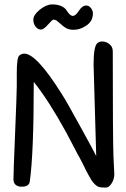

<svg xmlns="http://www.w3.org/2000/svg" viewBox="-20 -850 572 870"><path d="M216 -830Q190 -830 160 -806Q131 -782 131 -761Q131 -742 141.5 -729Q152 -716 165 -716Q178 -716 197 -738Q217 -761 222 -761Q230 -761 236 -757Q242 -753 252 -744Q265 -731 279 -723Q293 -715 314 -715Q343 -715 371 -734Q401 -754 401 -789Q401 -802 392 -813.5Q383 -825 371 -825Q353 -825 338 -802Q323 -778 310 -778Q297 -778 281 -804Q274 -815 257.5 -822.5Q241 -830 216 -830ZM443 -662Q431 -662 423 -656Q404 -644 404 -558L416 -143Q405 -166 342 -280Q281 -392 258 -427Q145 -607 90 -607Q78 -607 67 -598Q56 -589 56 -517V-460Q56 -428 48 -236Q41 -68 41 -38Q41 -21 51 -12.5Q61 -4 78 -4Q112 -4 115 -28Q133 -154 133 -479Q201 -394 280 -250L331 -153L341 -135Q348 -121 355.5 -107Q363 -93 368 -81L381 -57Q397 -28 402 -23L412 -13Q420 -5 429.5 -2.5Q439 0 459 0Q474 0 486 -19.5Q498 -39 498 -61L494 -144Q491 -227 491 -618Q491 -638 476 -650Q461 -662 443 -662Z"/></svg>

Font: Patrick Hand SC
Style: Regular
Weight: 400
Designer: Patrick Wagesreiter
Foundry: Patrick Wagesreiter
Version: Version 2.001; ttfautohint (v1.8.2)